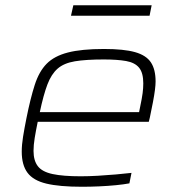

<svg xmlns="http://www.w3.org/2000/svg" viewBox="-20 -705 675 733"><path d="M293 8Q207 8 157 -4Q107 -16 85 -45.5Q63 -75 63 -126Q63 -152 68 -183Q73 -214 81 -254Q96 -329 112.5 -380.5Q129 -432 158 -461.5Q187 -491 239 -504.5Q291 -518 377 -518Q453 -518 495.5 -506Q538 -494 556 -467Q574 -440 574 -394Q574 -381 571.5 -361.5Q569 -342 564 -315.5Q559 -289 552 -256L548 -240H124Q117 -206 112.5 -178.5Q108 -151 108 -129Q108 -92 124.5 -70.5Q141 -49 181 -40.5Q221 -32 288 -32Q319 -32 353.5 -34Q388 -36 422.5 -39Q457 -42 482 -45L474 -5Q453 -1 422.5 2Q392 5 358.5 6.5Q325 8 293 8ZM132 -277H511L515 -297Q522 -330 524.5 -349.5Q527 -369 527 -387Q527 -427 511 -446.5Q495 -466 461.5 -472Q428 -478 376 -478Q308 -478 266 -471Q224 -464 200 -443Q176 -422 161 -382.5Q146 -343 132 -277ZM251 -645 260 -685H559L551 -645Z"/></svg>

Font: Saira Expanded ExtraLight
Style: Italic
Weight: 250
Width: 7
Italic angle: -12°
Designer: Hector Gatti with collaboration of the Omnibus-Type team
Foundry: Omnibus-Type
Version: Version 1.101